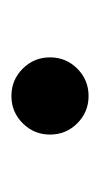

<svg xmlns="http://www.w3.org/2000/svg" viewBox="58 -223 172 328"><g transform="rotate(-90 144.0 -59.0)"><path d="M144 6.3Q116.7 6.3 97.4 -12.9Q78.1 -32.2 78.1 -59.6Q78.1 -86.9 97.4 -106.2Q116.7 -125.5 144 -125.5Q171.4 -125.5 190.7 -106.2Q210 -86.9 210 -59.6Q210 -32.2 190.7 -12.9Q171.4 6.3 144 6.3Z"/></g></svg>

Font: Inter-Regular
Style: Regular
Weight: 400
Designer: Rasmus Andersson
Foundry: rsms
Version: Version 4.000;git-a52131595